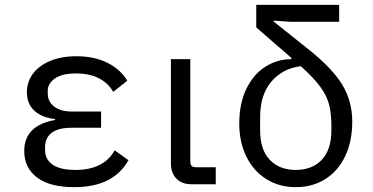

<svg xmlns="http://www.w3.org/2000/svg" viewBox="-20 -760 1540 792"><path d="M510 -99Q478 -43 422.5 -15.5Q367 12 286 12Q185 12 132.5 -28Q80 -68 80 -137Q80 -190 112 -222Q144 -254 207 -265V-269Q152 -275 121.5 -303.5Q91 -332 91 -379Q91 -422 115.5 -455.5Q140 -489 186.5 -508.5Q233 -528 295 -528Q369 -528 423 -501Q477 -474 505 -427L447 -381Q427 -417 388 -437Q349 -457 294 -457Q235 -457 206 -436Q177 -415 177 -386V-374Q177 -341 203.5 -320.5Q230 -300 275 -300H397V-233H275Q221 -233 193.5 -212.5Q166 -192 166 -153V-141Q166 -102 197.5 -80.5Q229 -59 291 -59Q350 -59 390.5 -79.5Q431 -100 453 -140Z M870 0H770Q730 0 707.5 -23.5Q685 -47 685 -85V-516H765V-96Q765 -81 770.5 -75.5Q776 -70 791 -70H870Z M1179 -670 1109 -675V-671L1252 -557Q1352 -477 1392.5 -409.5Q1433 -342 1433 -259Q1433 -176 1403.5 -115Q1374 -54 1321.5 -21Q1269 12 1200 12Q1132 12 1079 -21Q1026 -54 996.5 -113.5Q967 -173 967 -250Q967 -334 996.5 -394Q1026 -454 1075 -485Q1124 -516 1182 -516V-521L1037 -647V-740H1379V-670ZM1221 -487Q1146 -478 1099.5 -423.5Q1053 -369 1053 -277V-223Q1053 -142 1093 -100.5Q1133 -59 1200 -59Q1267 -59 1307 -100.5Q1347 -142 1347 -223V-241Q1347 -294 1337 -330.5Q1327 -367 1300.5 -403Q1274 -439 1221 -487Z"/></svg>

Font: iA Writer Duo V
Style: Regular
Weight: 400
Designer: Mike Abbink, Paul van der Laan, Pieter van Rosmalen, Oliver Reichenstein
Foundry: Information Architects Inc.
Version: Version 2.000